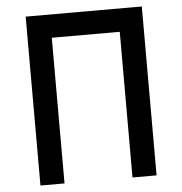

<svg xmlns="http://www.w3.org/2000/svg" viewBox="-55 -853 860 906"><g transform="rotate(-5 375.0 -400.0)"><path d="M100 -800H650V0H536V-690H214V0H100Z"/></g></svg>

Font: Martian Mono SemiExpanded
Style: Regular
Weight: 400
Width: 6
Monospace: yes
Designer: Roman Shamin
Foundry: Evil Martians
Version: Version 1.000